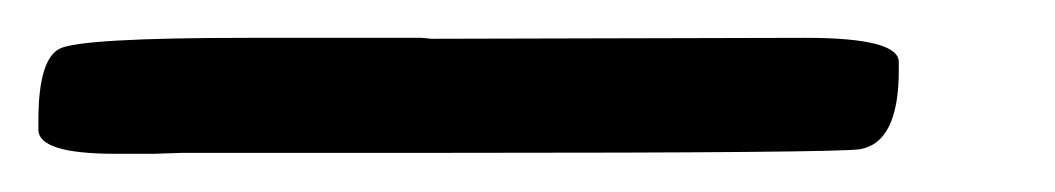

<svg xmlns="http://www.w3.org/2000/svg" viewBox="-29 27 555 101"><path d="M102.1 46.9H192.9L197.8 47.4L394.5 46.9Q443.8 46.9 443.8 59.6V64Q443.8 102.1 423.3 105.5Q411.6 107.4 207 107.4H66.9L52.2 107.9H31.7Q-8.8 107.9 -8.8 95.2V90.3Q-8.8 58.6 2.2 52.7Q13.2 46.9 102.1 46.9Z"/></svg>

Font: Averia Serif Libre
Style: Italic
Weight: 400
Italic angle: -7.90001°
Version: Version 1.002